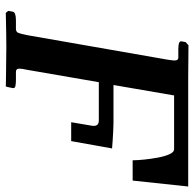

<svg xmlns="http://www.w3.org/2000/svg" viewBox="-24 -664 688 681"><g transform="rotate(90 320.5 -323.0)"><path d="M641 -646 620 -449H548Q548 -465 545.5 -489.5Q543 -514 538.5 -538.5Q534 -563 526.5 -579.5Q519 -596 509 -596H318L281 -381H417Q427 -381 444.5 -380Q462 -379 479.5 -378Q497 -377 506 -376L480 -231H413L424 -296Q425 -301 425.5 -304.5Q426 -308 426 -311Q426 -329 407 -329H271L227 -74Q225 -65 224 -58.5Q223 -52 223 -47Q223 -35 234 -35H263Q273 -35 283 -33.5Q293 -32 292 -24L288 -5L286 1Q286 1 271 0.5Q256 0 233 0Q210 0 186 -0.5Q162 -1 145 -1Q125 -1 96.5 -0.5Q68 0 46.5 0.5Q25 1 25 1L18 -8L21 -24Q23 -35 52 -35H82Q93 -35 96.5 -44.5Q100 -54 104 -74L191 -572Q194 -590 194 -598Q194 -611 184 -611H154Q124 -611 126 -622L129 -637L140 -647L256 -646Z"/></g></svg>

Font: Libertinus Serif Semibold Italic
Style: Regular
Weight: 600
Italic angle: -11.5°
Designer: Philipp H. Poll, Khaled Hosny
Foundry: Caleb Maclennan
Version: Version 7.051;RELEASE